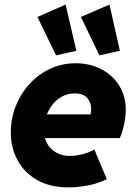

<svg xmlns="http://www.w3.org/2000/svg" viewBox="-20 -812 588 840"><path d="M280.3 7.8Q197.8 7.8 141.4 -24.9Q85 -57.6 56.2 -112.3Q27.3 -167 27.3 -231.9Q27.3 -293 48.8 -347.7Q70.3 -402.3 108.9 -444.6Q147.5 -486.8 199.2 -511Q251 -535.2 311.5 -535.2Q372.1 -535.2 421.6 -510Q471.2 -484.9 500.7 -438.7Q530.3 -392.6 530.3 -329.6Q530.3 -312 526.6 -288.3Q522.9 -264.6 516.8 -242.7Q510.7 -220.7 503.9 -208H149.4L169.9 -311.5H376Q377.4 -317.4 378.2 -323.5Q378.9 -329.6 378.9 -335Q378.9 -363.3 361.6 -383.3Q344.2 -403.3 307.1 -403.3Q274.9 -403.3 249.8 -388.9Q224.6 -374.5 207.3 -351.1Q189.9 -327.6 180.9 -299.8Q171.9 -272 171.9 -245.1Q171.9 -191.9 204.1 -160.9Q236.3 -129.9 286.1 -129.9Q314.9 -129.9 346.4 -138.9Q377.9 -147.9 392.6 -158.2L447.3 -28.3Q410.2 -9.3 365 -0.7Q319.8 7.8 280.3 7.8ZM225.1 -569.8 144 -737.8 267.1 -792 314 -589.8ZM415 -569.8 334 -737.8 459 -792 504.4 -589.8Z"/></svg>

Font: Reddit Sans Black
Style: Italic
Weight: 900
Italic angle: -11.25°
Designer: Stephen Hutchings
Version: Version 1.013